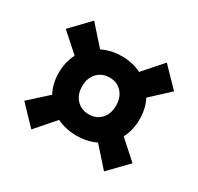

<svg xmlns="http://www.w3.org/2000/svg" viewBox="-127 -766 902 874"><g transform="rotate(30 324.0 -329.0)"><path d="M325 -538Q381 -538 427 -515L515 -615L609 -518L514 -430Q537 -385 537 -329Q537 -272 513 -226L609 -140L515 -43L426 -143Q380 -121 325 -121Q267 -121 221 -144L133 -43L40 -140L136 -227Q112 -273 112 -329Q112 -386 136 -432L40 -518L133 -615L222 -515Q268 -538 325 -538ZM325 -426Q285 -426 260 -399.5Q235 -373 235 -329Q235 -286 260 -259.5Q285 -233 325 -233Q364 -233 388.5 -259.5Q413 -286 413 -329Q413 -373 388.5 -399.5Q364 -426 325 -426Z"/></g></svg>

Font: Prodigy Sans
Style: Bold Italic
Weight: 700
Italic angle: -13°
Designer: Wei Huang
Foundry: Wei Huang
Version: Version 1.003; ttfautohint (v1.8.3)